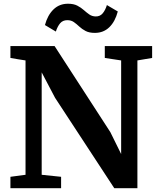

<svg xmlns="http://www.w3.org/2000/svg" viewBox="-20 -984 830 1004"><path d="M113.5 -70V-668Q94 -671 74 -674.2Q54 -677.5 34.5 -681V-743H265.5L557 -293L613.5 -178.5V-668L528 -681V-743H775.5V-681L698.5 -668V0H577.5L268 -472.5L198 -605.5V-70L299.5 -59.5V0H34.5V-59.5ZM476 -812Q446.5 -812 427.5 -822Q408.5 -832 394.5 -845.2Q380.5 -858.5 366.2 -868.5Q352 -878.5 332 -878.5Q308 -878.5 294.2 -862Q280.5 -845.5 272 -819L215 -853Q229 -905 259.8 -934.8Q290.5 -964.5 335.5 -964.5Q365 -964.5 384.2 -954.5Q403.5 -944.5 418 -931.5Q432.5 -918.5 446.8 -908.5Q461 -898.5 480 -898Q503 -897.5 517 -914.2Q531 -931 539 -957.5L596 -924Q582 -871 551.5 -841.5Q521 -812 476 -812Z"/></svg>

Font: Merriweather
Style: Bold
Weight: 700
Designer: Eben Sorkin
Foundry: Eben Sorkin
Version: Version 2.100; ttfautohint (v1.7.19-72a1) -l 8 -r 50 -G 200 